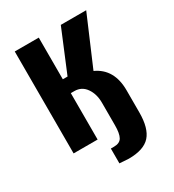

<svg xmlns="http://www.w3.org/2000/svg" viewBox="-178 -682 857 943"><g transform="rotate(-30 251.0 -210.0)"><path d="M273.9 158.2Q268.6 158.2 222.2 154.8V70.8H240.2Q272.9 70.8 284.9 49.6Q296.9 28.3 296.9 -18.1V-146Q296.9 -195.3 273.2 -229.2Q249.5 -263.2 208 -263.2H188V0H51.8V-578.1H188V-341.8H214.8L313 -578.1H457L338.9 -301.8Q432.1 -259.3 432.1 -138.2V-13.2Q432.1 76.7 395.8 117.4Q359.4 158.2 273.9 158.2Z"/></g></svg>

Font: Oswald Medium
Style: Regular
Weight: 500
Designer: Vernon Adams
Foundry: Vernon Adams
Version: Version 4.103